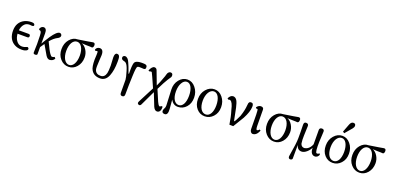

<svg xmlns="http://www.w3.org/2000/svg" viewBox="3 -1477 5193 2532"><g transform="rotate(20 2600.0 -211.5)"><path d="M300 -33C300 -42 289 -54 280 -54C277 -54 273 -53 270 -51C249 -40 228 -35 209 -35C174 -35 147 -50 126 -81C109 -106 99 -137 96 -174H234C250 -174 258 -182 258 -198C258 -214 250 -222 234 -222H97C101 -259 114 -290 136 -313C153 -331 176 -340 206 -340C218 -340 236 -337 236 -337C255 -337 265 -342 265 -353C265 -372 250 -381 221 -381C184 -381 151 -374 122 -360C57 -327 25 -270 26 -189C27 -116 52 -63 99 -29C126 -10 156 1 189 4C228 8 258 5 279 -6C293 -13 300 -22 300 -33Z M661 -54C648 -46 636 -42 625 -43C609 -44 581 -89 562 -126L516 -220C549 -259 581 -286 612 -301C635 -312 647 -327 647 -344C647 -360 633 -375 617 -375C590 -375 553 -342 508 -275C475 -224 451 -186 436 -159V-305C436 -350 421 -373 390 -373C365 -370 349 -355 341 -327L355 -316C362 -317 369 -313 375 -302C382 -291 385 -235 385 -132C385 -118 384 -96 383 -65C382 -34 382 -17 382 -14C382 -1 390 6 407 6C426 6 436 0 436 -11V-109C450 -131 463 -151 476 -168C507 -113 533 -68 554 -34C571 -7 589 6 610 6C641 4 664 -10 677 -35Z M1101 -373C1102 -396 1094 -408 1076 -408C1073 -408 1070 -408 1067 -407C1046 -402 980 -392 869 -375C824 -375 787 -356 756 -319C725 -282 710 -237 710 -182C710 -128 726 -83 758 -47C790 -11 829 7 874 7C919 7 957 -11 988 -47C1019 -83 1035 -128 1035 -182C1035 -217 1026 -251 1007 -282C988 -313 965 -334 937 -345C944 -344 964 -343 999 -342C1028 -341 1046 -341 1053 -341C1058 -341 1073 -339 1077 -339C1091 -339 1099 -350 1101 -373ZM967 -183C967 -86 929 -19 874 -19C818 -19 777 -86 777 -182C777 -278 816 -344 872 -344C928 -344 967 -279 967 -183Z M1463 -278C1463 -311 1462 -332 1459 -341C1454 -364 1441 -375 1420 -374C1399 -373 1389 -352 1389 -313C1389 -300 1390 -281 1392 -256C1394 -231 1395 -212 1395 -199C1395 -148 1392 -113 1387 -92C1376 -49 1352 -27 1316 -26C1271 -25 1243 -43 1231 -81C1228 -90 1227 -107 1227 -130C1227 -151 1228 -180 1231 -218C1234 -259 1235 -281 1235 -286C1236 -340 1218 -367 1181 -367C1154 -365 1136 -352 1127 -327L1139 -311C1149 -317 1158 -319 1166 -317C1171 -314 1173 -298 1171 -267C1169 -242 1168 -219 1168 -200C1168 -133 1176 -85 1193 -57C1218 -14 1260 8 1318 8C1371 8 1408 -21 1431 -78C1452 -131 1463 -197 1463 -278Z M1844 -340C1844 -355 1837 -365 1822 -370C1813 -373 1794 -374 1767 -374C1712 -374 1679 -361 1668 -334C1659 -307 1656 -256 1658 -180H1651C1626 -251 1608 -296 1598 -316C1581 -359 1558 -381 1531 -381C1515 -381 1500 -369 1500 -353C1500 -336 1508 -325 1524 -319C1540 -315 1558 -310 1567 -302C1584 -288 1600 -256 1615 -205C1632 -149 1641 -111 1642 -90C1643 -77 1643 -17 1643 91C1643 116 1653 128 1674 128C1695 128 1706 116 1706 92C1706 10 1708 -78 1712 -172C1715 -252 1721 -296 1730 -303C1735 -307 1743 -309 1755 -310C1763 -311 1774 -310 1788 -309C1803 -308 1812 -307 1815 -307C1839 -308 1844 -313 1844 -340Z M2176 161C2209 158 2225 130 2224 77L2204 74C2195 83 2189 87 2186 87C2178 86 2170 80 2163 68L2145 34L2079 -121C2114 -194 2143 -247 2164 -280C2177 -301 2188 -317 2196 -328C2199 -335 2201 -342 2201 -349C2201 -373 2190 -385 2169 -385C2155 -385 2143 -377 2132 -361C2124 -341 2119 -325 2117 -314C2092 -244 2072 -193 2055 -160C2020 -251 1996 -313 1984 -348C1977 -367 1965 -376 1946 -376C1924 -376 1903 -354 1884 -309L1903 -301C1909 -305 1915 -307 1921 -307C1926 -307 1930 -306 1933 -303C1936 -300 1966 -235 2022 -107C1957 21 1919 94 1909 112C1903 123 1900 132 1900 139C1900 147 1904 153 1913 158C1918 161 1922 162 1926 162C1938 162 1948 153 1955 134C1968 105 1999 39 2049 -64L2120 115C2135 148 2154 163 2176 161Z M2573 -176C2573 -230 2557 -276 2525 -315C2494 -354 2456 -373 2411 -373C2366 -373 2328 -353 2297 -314C2266 -275 2252 -229 2254 -176C2259 -79 2262 -6 2264 43C2265 62 2261 77 2253 90C2246 103 2242 115 2242 126C2242 148 2255 159 2281 159C2312 159 2325 131 2321 75L2310 -56C2333 -11 2367 11 2413 10C2458 9 2496 -8 2527 -43C2558 -78 2573 -122 2573 -176ZM2502 -177C2502 -80 2468 -16 2413 -16C2357 -16 2319 -78 2319 -174C2319 -223 2328 -263 2346 -294C2364 -326 2387 -342 2414 -342C2467 -342 2502 -276 2502 -177Z M2951 -180C2951 -234 2935 -280 2904 -317C2873 -355 2836 -374 2791 -374C2746 -374 2707 -355 2674 -317C2642 -280 2626 -234 2626 -180C2626 -126 2641 -81 2672 -46C2703 -11 2741 6 2786 6C2831 6 2870 -11 2902 -46C2935 -81 2951 -126 2951 -180ZM2883 -181C2883 -84 2847 -23 2792 -22C2732 -21 2693 -83 2693 -180C2693 -276 2736 -345 2792 -345C2847 -345 2883 -278 2883 -181Z M3335 -326C3337 -360 3326 -377 3301 -377C3298 -377 3294 -376 3289 -375C3279 -372 3272 -364 3269 -353C3268 -348 3266 -337 3265 -321C3262 -276 3251 -223 3230 -162C3207 -112 3190 -80 3180 -66L3172 -72C3155 -163 3143 -220 3138 -242C3128 -286 3118 -317 3107 -336C3093 -360 3074 -372 3050 -372C3024 -369 3004 -352 2990 -319L3008 -307C3013 -312 3020 -313 3031 -310C3054 -303 3074 -264 3090 -192C3108 -135 3122 -72 3132 -2L3186 -1C3231 -74 3262 -125 3279 -154C3315 -222 3334 -279 3335 -326Z M3527 -79C3524 -71 3518 -65 3510 -62C3507 -60 3503 -59 3499 -58C3488 -57 3482 -78 3482 -119C3482 -127 3482 -163 3481 -227C3480 -291 3480 -328 3480 -339C3480 -362 3466 -373 3439 -373C3416 -371 3397 -359 3382 -336L3397 -321C3403 -325 3408 -325 3412 -321C3418 -314 3421 -222 3421 -45C3421 -14 3440 9 3463 8C3486 7 3505 -4 3522 -26C3529 -36 3537 -50 3545 -69Z M3985 -373C3986 -396 3978 -408 3960 -408C3957 -408 3954 -408 3951 -407C3930 -402 3864 -392 3753 -375C3708 -375 3671 -356 3640 -319C3609 -282 3594 -237 3594 -182C3594 -128 3610 -83 3642 -47C3674 -11 3713 7 3758 7C3803 7 3841 -11 3872 -47C3903 -83 3919 -128 3919 -182C3919 -217 3910 -251 3891 -282C3872 -313 3849 -334 3821 -345C3828 -344 3848 -343 3883 -342C3912 -341 3930 -341 3937 -341C3942 -341 3957 -339 3961 -339C3975 -339 3983 -350 3985 -373ZM3851 -183C3851 -86 3813 -19 3758 -19C3702 -19 3661 -86 3661 -182C3661 -278 3700 -344 3756 -344C3812 -344 3851 -279 3851 -183Z M4376 -54C4368 -42 4356 -38 4341 -41C4326 -45 4320 -98 4323 -199C4324 -232 4326 -265 4328 -298C4329 -326 4330 -341 4330 -342C4330 -361 4320 -371 4299 -372C4276 -373 4263 -360 4263 -340L4264 -139C4251 -103 4230 -77 4202 -62C4190 -56 4177 -52 4164 -50C4136 -51 4118 -65 4110 -94C4109 -97 4108 -114 4105 -147C4104 -157 4105 -220 4110 -337C4111 -359 4100 -371 4078 -372C4057 -373 4045 -363 4045 -335C4047 -254 4048 -190 4047 -144C4047 -98 4037 -15 4016 106C4015 111 4014 116 4014 121C4014 140 4021 150 4035 153C4042 154 4049 153 4054 151C4067 146 4072 136 4070 121L4071 -59C4082 -16 4107 6 4146 6C4169 6 4193 -5 4217 -26C4238 -44 4255 -66 4268 -92C4267 -61 4272 -36 4285 -18C4296 -3 4310 5 4328 6C4357 9 4384 -13 4388 -42Z M4745 -180C4745 -234 4729 -280 4698 -317C4667 -355 4630 -374 4585 -374C4540 -374 4501 -355 4468 -317C4436 -280 4420 -234 4420 -180C4420 -126 4435 -81 4466 -46C4497 -11 4535 6 4580 6C4625 6 4664 -11 4696 -46C4729 -81 4745 -126 4745 -180ZM4677 -181C4677 -84 4641 -23 4586 -22C4526 -21 4487 -83 4487 -180C4487 -276 4530 -345 4586 -345C4641 -345 4677 -278 4677 -181ZM4694 -553C4694 -574 4683 -585 4662 -585C4641 -585 4625 -571 4614 -542L4571 -429L4593 -414L4677 -513C4688 -526 4694 -540 4694 -553Z M5183 -373C5184 -396 5176 -408 5158 -408C5155 -408 5152 -408 5149 -407C5128 -402 5062 -392 4951 -375C4906 -375 4869 -356 4838 -319C4807 -282 4792 -237 4792 -182C4792 -128 4808 -83 4840 -47C4872 -11 4911 7 4956 7C5001 7 5039 -11 5070 -47C5101 -83 5117 -128 5117 -182C5117 -217 5108 -251 5089 -282C5070 -313 5047 -334 5019 -345C5026 -344 5046 -343 5081 -342C5110 -341 5128 -341 5135 -341C5140 -341 5155 -339 5159 -339C5173 -339 5181 -350 5183 -373ZM5049 -183C5049 -86 5011 -19 4956 -19C4900 -19 4859 -86 4859 -182C4859 -278 4898 -344 4954 -344C5010 -344 5049 -279 5049 -183Z"/></g></svg>

Font: GFS Philostratos
Style: Regular
Weight: 400
Designer: George D. Matthiopoulos
Foundry: George D. Matthiopoulos
Version: Version 1.000